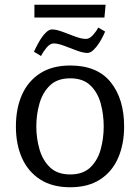

<svg xmlns="http://www.w3.org/2000/svg" viewBox="-20 -779 591 809"><path d="M276 10Q200 10 149 -23Q98 -56 72.5 -113.5Q47 -171 47 -246Q47 -322 72.5 -379.5Q98 -437 149 -470Q200 -503 276 -503Q390 -503 446.5 -432.5Q503 -362 503 -246Q503 -171 477.5 -113Q452 -55 401.5 -22.5Q351 10 276 10ZM276 -44Q330 -44 361 -74Q392 -104 404.5 -150.5Q417 -197 417 -246Q417 -296 404.5 -342.5Q392 -389 361 -419Q330 -449 276 -449Q222 -449 191 -419.5Q160 -390 146.5 -343.5Q133 -297 133 -246Q133 -196 146.5 -149.5Q160 -103 191 -73.5Q222 -44 276 -44ZM153 -543 123 -561Q132 -581 144.5 -603Q157 -625 171.5 -640Q186 -655 199 -655Q217 -655 243.5 -645Q270 -635 297 -625Q324 -615 342 -615Q357 -615 371.5 -631Q386 -647 394 -663L423 -646Q422 -643 415 -628.5Q408 -614 397.5 -597.5Q387 -581 374 -568.5Q361 -556 348 -556Q330 -556 303.5 -566Q277 -576 250.5 -586Q224 -596 206 -596Q191 -596 176 -578Q161 -560 153 -543ZM125 -705V-759H425L420 -705Z"/></svg>

Font: Andada Pro
Style: Regular
Weight: 400
Designer: Carolina Giovagnoli
Foundry: Huerta Tipografica
Version: Version 3.003